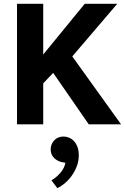

<svg xmlns="http://www.w3.org/2000/svg" viewBox="-20 -650 653 1004"><path d="M69 0V-630H206V-365L423 -630H593L358 -355L613 0H444L258 -269L206 -214V0ZM304 198Q280 193 262.5 175.5Q245 158 245 131Q245 105 263 84.5Q281 64 313 64Q326 64 340 69.5Q354 75 365.5 86.5Q377 98 384.5 117Q392 136 392 163Q392 191 382.5 217Q373 243 357.5 265.5Q342 288 322 305.5Q302 323 280 334L249 293Q275 278 296 253.5Q317 229 322 201Z"/></svg>

Font: Mukta
Style: Bold
Weight: 700
Designer: Girish Dalvi and Yashodeep Gholap
Foundry: Ek Type
Version: Version 2.538;PS 1.002;hotconv 16.6.51;makeotf.lib2.5.65220;